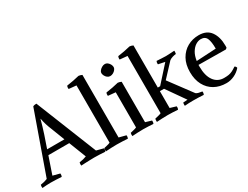

<svg xmlns="http://www.w3.org/2000/svg" viewBox="-75 -1293 2385 1847"><g transform="rotate(-30 1117.5 -369.5)"><path d="M203 -240 138 -50 215 -30Q218 -11 210 5Q183 3 149.5 1.5Q116 0 88 0Q60 0 42 1.5Q24 3 -4 5Q-7 -14 -2 -30Q20 -33 39 -38Q58 -43 75 -50L312 -719Q320 -724 331.5 -725.5Q343 -727 351 -727L622 -50L699 -30Q702 -11 694 5Q667 3 633.5 1.5Q600 0 572 0Q553 0 526 1Q499 2 472.5 3Q446 4 427 5Q424 -14 429 -30Q452 -33 471.5 -38Q491 -43 509 -50L435 -240ZM312 -580Q302 -544 291.5 -507Q281 -470 268 -432L221 -295H413L358 -437Q341 -478 330.5 -512Q320 -546 314 -580Z M873 -50 950 -30Q953 -11 945 5Q918 3 884.5 1.5Q851 0 823 0Q795 0 762 1.5Q729 3 701 5Q698 -14 703 -30Q722 -35 740.5 -39Q759 -43 773 -50V-686L690 -694Q687 -714 695 -729Q731 -734 767.5 -741Q804 -748 835 -756Q845 -755 854 -752.5Q863 -750 873 -745Z M1167 -50 1234 -30Q1237 -11 1229 5Q1202 3 1173.5 1.5Q1145 0 1117 0Q1089 0 1056 1.5Q1023 3 995 5Q992 -14 997 -30Q1016 -35 1034.5 -39Q1053 -43 1067 -50V-440L984 -448Q981 -468 989 -483Q1025 -488 1061.5 -495Q1098 -502 1129 -510Q1139 -509 1148 -506.5Q1157 -504 1167 -499ZM1100 -601Q1083 -601 1069 -612Q1055 -623 1047 -639Q1039 -655 1039 -669Q1039 -682 1050 -695.5Q1061 -709 1077.5 -718.5Q1094 -728 1110 -728Q1128 -728 1142 -716.5Q1156 -705 1163.5 -689.5Q1171 -674 1171 -660Q1171 -647 1160.5 -633Q1150 -619 1133.5 -610Q1117 -601 1100 -601Z M1440 -277H1466L1626 -455L1553 -470Q1552 -474 1552 -481Q1552 -493 1558 -505Q1585 -504 1608.5 -502Q1632 -500 1660 -500Q1689 -500 1707.5 -502Q1726 -504 1754 -505Q1755 -501 1755 -497.5Q1755 -494 1755 -490Q1755 -481 1752 -470Q1736 -469 1714 -462.5Q1692 -456 1677 -445L1541 -299L1726 -50Q1735 -42 1754.5 -37Q1774 -32 1793 -30Q1793 -27 1793.5 -24.5Q1794 -22 1794 -19Q1794 -7 1788 5Q1759 3 1729.5 2Q1700 1 1669 1Q1647 1 1624.5 2Q1602 3 1578 5Q1577 1 1577 -2.5Q1577 -6 1577 -9Q1577 -20 1580 -30L1629 -33L1486 -237H1440V-50L1507 -30Q1507 -27 1507.5 -24.5Q1508 -22 1508 -19Q1508 -7 1502 5Q1475 3 1446.5 1.5Q1418 0 1390 0Q1362 0 1329 1.5Q1296 3 1268 5Q1267 1 1267 -2.5Q1267 -6 1267 -9Q1267 -20 1270 -30Q1289 -35 1307.5 -39Q1326 -43 1340 -50V-686L1257 -694Q1256 -697 1256 -700Q1256 -703 1256 -705Q1256 -717 1262 -729Q1298 -734 1334.5 -741Q1371 -748 1402 -756Q1412 -755 1421 -752.5Q1430 -750 1440 -745Z M1888 -250Q1888 -149 1928.5 -93.5Q1969 -38 2039 -38Q2070 -38 2091 -41.5Q2112 -45 2132.5 -55Q2153 -65 2179 -83Q2195 -76 2197 -59Q2166 -23 2123 -3Q2080 17 2036 17Q1960 17 1903 -15Q1846 -47 1814 -107Q1782 -167 1782 -250Q1782 -335 1815.5 -394.5Q1849 -454 1905.5 -485.5Q1962 -517 2031 -517Q2120 -517 2162.5 -457.5Q2205 -398 2205 -304Q2205 -297 2205 -291Q2205 -285 2204 -278L2190 -267L1888 -270ZM2030 -474Q2001 -474 1972.5 -456Q1944 -438 1922 -402Q1900 -366 1892 -311L2110 -323Q2110 -400 2093.5 -437Q2077 -474 2030 -474Z"/></g></svg>

Font: Alike
Style: Regular
Weight: 400
Designer: Sveta Sebyakina
Foundry: Cyreal (www.cyreal.org)
Version: Version 1.301; ttfautohint (v1.8.4.7-5d5b)